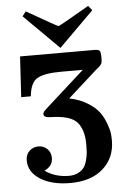

<svg xmlns="http://www.w3.org/2000/svg" viewBox="-58 -706 628 949"><g transform="rotate(-5 255.5 -232.0)"><path d="M89 -641V-642L106 -664H107Q257 -578 261 -578H262Q267 -578 415 -664H416L434 -642V-641L262 -470H261ZM47 70Q47 41 65.5 23.5Q84 6 110 6Q136 6 154 23.5Q172 41 172 68Q172 109 130 128Q180 164 249 164Q276 164 295.5 153.5Q315 143 324.5 129Q334 115 339.5 92.5Q345 70 346 56Q347 42 347 22V15Q347 -56 314.5 -93.5Q282 -131 184 -133Q149 -133 149 -151Q149 -156 152.5 -161.5Q156 -167 160 -170L164 -174L362 -352H253Q172 -352 136.5 -332Q101 -312 95 -244H47L59 -445H427Q449 -445 454 -437.5Q459 -430 459 -413V-395Q459 -390 458.5 -386.5Q458 -383 457.5 -380.5Q457 -378 455.5 -375Q454 -372 453 -370.5Q452 -369 449 -365.5Q446 -362 444 -360.5Q442 -359 437 -354.5Q432 -350 429 -348L283 -217Q334 -207 372.5 -183Q411 -159 429.5 -133.5Q448 -108 459.5 -76.5Q471 -45 473 -27Q475 -9 475 8Q475 94 415.5 147Q356 200 253 200Q161 200 104 164Q47 128 47 70Z"/></g></svg>

Font: CMU Serif
Style: Bold
Weight: 700
Version: Version 0.7.0